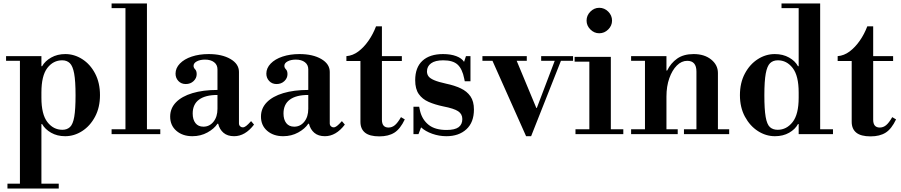

<svg xmlns="http://www.w3.org/2000/svg" viewBox="-20 -774 5197 1108"><path d="M356 12Q310 12 275 -8Q240 -28 223 -58H199L219 -210Q219 -114 253.5 -69.5Q288 -25 340 -25Q367 -25 384 -41Q401 -57 408.5 -100Q416 -143 416 -224Q416 -306 408 -349.5Q400 -393 383 -409.5Q366 -426 339 -426Q287 -426 253 -381.5Q219 -337 219 -240L199 -392H223Q240 -422 275.5 -442Q311 -462 357 -462Q409 -462 455 -432.5Q501 -403 529 -349.5Q557 -296 557 -225Q557 -154 528.5 -100.5Q500 -47 454 -17.5Q408 12 356 12ZM23 314V286H319V314ZM95 299V-434H219V299ZM15 -423V-450H219V-423Z M704 -15V-738H828V-15ZM624 0V-28H905V0ZM624 -727V-754H828V-727Z M1090 12Q1034 12 998 -19Q962 -50 962 -101Q962 -149 995.5 -183.5Q1029 -218 1090.5 -236.5Q1152 -255 1235 -255V-374Q1235 -400 1215.5 -415Q1196 -430 1163 -430Q1135 -430 1116 -420Q1097 -410 1097 -394Q1097 -383 1106 -374Q1115 -365 1115 -346Q1115 -323 1097 -306Q1079 -289 1052 -289Q1026 -289 1009.5 -306.5Q993 -324 993 -349Q993 -381 1018 -407Q1043 -433 1086.5 -447.5Q1130 -462 1184 -462Q1261 -462 1310 -433.5Q1359 -405 1359 -359V-62Q1359 -52 1365.5 -45.5Q1372 -39 1381 -39Q1390 -39 1400.5 -47Q1411 -55 1429 -75L1446 -55Q1395 12 1331 12Q1293 12 1270 -7.5Q1247 -27 1239 -60H1235Q1216 -31 1177 -9.5Q1138 12 1090 12ZM1154 -43Q1189 -43 1212 -71.5Q1235 -100 1235 -146V-226Q1165 -226 1128.5 -199Q1092 -172 1092 -119Q1092 -84 1108 -63.5Q1124 -43 1154 -43Z M1614 12Q1558 12 1522 -19Q1486 -50 1486 -101Q1486 -149 1519.5 -183.5Q1553 -218 1614.5 -236.5Q1676 -255 1759 -255V-374Q1759 -400 1739.5 -415Q1720 -430 1687 -430Q1659 -430 1640 -420Q1621 -410 1621 -394Q1621 -383 1630 -374Q1639 -365 1639 -346Q1639 -323 1621 -306Q1603 -289 1576 -289Q1550 -289 1533.5 -306.5Q1517 -324 1517 -349Q1517 -381 1542 -407Q1567 -433 1610.5 -447.5Q1654 -462 1708 -462Q1785 -462 1834 -433.5Q1883 -405 1883 -359V-62Q1883 -52 1889.5 -45.5Q1896 -39 1905 -39Q1914 -39 1924.5 -47Q1935 -55 1953 -75L1970 -55Q1919 12 1855 12Q1817 12 1794 -7.5Q1771 -27 1763 -60H1759Q1740 -31 1701 -9.5Q1662 12 1614 12ZM1678 -43Q1713 -43 1736 -71.5Q1759 -100 1759 -146V-226Q1689 -226 1652.5 -199Q1616 -172 1616 -119Q1616 -84 1632 -63.5Q1648 -43 1678 -43Z M2169 13Q2113 13 2086.5 -8.5Q2060 -30 2060 -71V-422H1979V-450Q2016 -453 2048 -477Q2080 -501 2106.5 -539Q2133 -577 2150 -622H2184V-450H2299V-422H2184V-83Q2184 -38 2222 -38Q2242 -38 2258.5 -51.5Q2275 -65 2294 -98L2316 -85Q2290 -30 2256 -8.5Q2222 13 2169 13Z M2556 12Q2514 12 2474.5 -2Q2435 -16 2410 -39L2395 0H2366V-158H2399L2404 -134Q2416 -84 2453 -54Q2490 -24 2557 -24Q2605 -24 2626.5 -40Q2648 -56 2648 -87Q2648 -116 2624 -132Q2600 -148 2538 -160Q2490 -170 2453.5 -186Q2417 -202 2396.5 -231.5Q2376 -261 2376 -311Q2376 -385 2418 -423.5Q2460 -462 2537 -462Q2581 -462 2613 -450Q2645 -438 2658 -417L2669 -450H2695V-305H2662L2659 -320Q2648 -376 2621 -401Q2594 -426 2538 -426Q2491 -426 2467.5 -408.5Q2444 -391 2444 -362Q2444 -346 2452.5 -334Q2461 -322 2485 -311.5Q2509 -301 2555 -291Q2603 -281 2639 -264Q2675 -247 2695 -218Q2715 -189 2715 -142Q2715 -68 2671.5 -28Q2628 12 2556 12Z M2764 -423V-450H3020V-423ZM3103 -423V-450H3287V-423ZM3016 12 2814 -441 2953 -444 3075 -151H3080ZM3016 12 3185 -433H3221L3045 12Z M3381 -15V-430H3505V-15ZM3301 0V-28H3577V0ZM3296 -418V-446H3505V-418ZM3438 -582Q3409 -582 3387 -604Q3365 -626 3365 -655Q3365 -685 3387 -707Q3409 -729 3438 -729Q3468 -729 3490 -707Q3512 -685 3512 -655Q3512 -626 3490 -604Q3468 -582 3438 -582Z M3999 -15V-361Q3999 -423 3946 -423Q3913 -423 3886 -396Q3859 -369 3842.5 -322.5Q3826 -276 3826 -217L3806 -367H3830Q3851 -410 3888 -436Q3925 -462 3983 -462Q4045 -462 4084 -430.5Q4123 -399 4123 -353V-15ZM3622 0V-28H3891V0ZM3702 -15V-434H3826V-15ZM3927 0V-28H4188V0ZM3622 -423V-450H3826V-423Z M4452 12Q4400 12 4354 -17.5Q4308 -47 4279 -100.5Q4250 -154 4250 -225Q4250 -296 4278.5 -349.5Q4307 -403 4353 -432.5Q4399 -462 4451 -462Q4498 -462 4533.5 -442Q4569 -422 4585 -392H4609L4589 -240Q4589 -337 4554.5 -381.5Q4520 -426 4469 -426Q4441 -426 4424 -409.5Q4407 -393 4399 -349.5Q4391 -306 4391 -224Q4391 -143 4398.5 -99.5Q4406 -56 4423 -40.5Q4440 -25 4468 -25Q4519 -25 4554 -69.5Q4589 -114 4589 -210L4609 -58H4585Q4569 -28 4534 -8Q4499 12 4452 12ZM4589 0V-28H4787V0ZM4589 -15V-738H4713V-15ZM4490 -727V-754H4713V-727Z M5004 13Q4948 13 4921.5 -8.5Q4895 -30 4895 -71V-422H4814V-450Q4851 -453 4883 -477Q4915 -501 4941.5 -539Q4968 -577 4985 -622H5019V-450H5134V-422H5019V-83Q5019 -38 5057 -38Q5077 -38 5093.5 -51.5Q5110 -65 5129 -98L5151 -85Q5125 -30 5091 -8.5Q5057 13 5004 13Z"/></svg>

Font: Libre Bodoni Medium
Style: Regular
Weight: 500
Designer: Pablo Impallari, Rodrigo Fuenzalida
Foundry: Impallari Type
Version: Version 2.005;gftools[0.9.23]